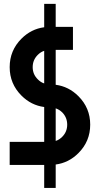

<svg xmlns="http://www.w3.org/2000/svg" viewBox="-20 -840 509 978"><path d="M205.1 -415V-581.1Q187 -575.2 172.4 -560.5Q146.5 -534.7 146.5 -498Q146.5 -461.4 172.4 -436Q187 -420.9 205.1 -415ZM263.7 -122.1Q281.7 -127.9 296.9 -143.1Q322.3 -168.5 322.3 -205.1Q322.3 -241.7 296.9 -267.6Q281.7 -282.2 263.7 -288.1ZM205.1 -294.9Q138.7 -303.7 89.4 -353Q29.3 -413.1 29.3 -498Q29.3 -583 89.4 -643.1Q138.7 -692.4 205.1 -701.2V-820.3H263.7V-703.1H351.6V-585.9H263.7V-408.2Q330.1 -399.4 379.4 -350.1Q439.5 -290 439.5 -205.1Q439.5 -120.1 379.4 -60.1Q330.1 -10.7 263.7 -2V117.2H205.1V0H29.3V-117.2H205.1Z"/></svg>

Font: Gerhaus
Style: Regular
Weight: 400
Designer: GGBotNet
Foundry: GGBotNet
Version: 1.01